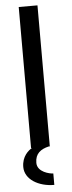

<svg xmlns="http://www.w3.org/2000/svg" viewBox="-63 -783 382 1020"><g transform="rotate(-5 128.0 -273.0)"><path d="M99 81C99 31 130 10 172 0H178V-752H78V0H83C64 11 28 40 28 97C28 163 100 206 184 206V145C166 145 99 131 99 81Z"/></g></svg>

Font: Hibana SubMedium
Style: Regular
Weight: 500
Width: 6
Designer: pygmalion
Foundry: ybstudio
Version: Version 0.930;hotconv 1.0.109;makeotfexe 2.5.65596